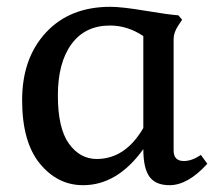

<svg xmlns="http://www.w3.org/2000/svg" viewBox="-20 -530 644 564"><path d="M224 14Q149 14 97 -49.5Q45 -113 45 -236Q45 -359 115 -434.5Q185 -510 304 -510Q338 -510 406.5 -498.5Q475 -487 504 -485L515 -472L503 -454Q490 -434 490 -415V-88Q490 -57 520 -57Q544 -57 570 -75L589 -49Q532 14 478 14Q437 14 419 -11Q401 -36 401 -92Q325 14 224 14ZM264 -63Q348 -63 401 -154V-424Q355 -455 303 -455Q230 -455 190 -400.5Q150 -346 150 -249.5Q150 -153 182.5 -108Q215 -63 264 -63Z"/></svg>

Font: Gabriela
Style: Regular
Weight: 400
Designer: Eduardo Rodriguez Tunni
Foundry: Eduardo Rodriguez Tunni
Version: Version 1.003